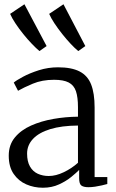

<svg xmlns="http://www.w3.org/2000/svg" viewBox="-20 -870 544 900"><path d="M181 10Q139.5 10 103.2 -5.8Q67 -21.5 44 -54.8Q21 -88 21 -140.5Q21 -191 49.8 -225.8Q78.5 -260.5 125.8 -281.5Q173 -302.5 230.2 -312.5Q287.5 -322.5 345.5 -323V-367.5Q345.5 -414.5 336 -442.5Q326.5 -470.5 302.2 -483.2Q278 -496 233.5 -496Q177.5 -496 134 -477.8Q90.5 -459.5 64.5 -444.5L44.5 -483Q56 -493 87.5 -510Q119 -527 162.2 -540.8Q205.5 -554.5 252 -554.5Q315.5 -554.5 353.2 -535Q391 -515.5 407.2 -474Q423.5 -432.5 423.5 -366V-40H483V-7.5Q472.5 -4.5 457.5 -1Q442.5 2.5 426 5Q409.5 7.5 394.5 7.5Q372.5 7.5 361.8 0Q351 -7.5 351 -34.5V-73.5Q339.5 -61.5 315.2 -41.5Q291 -21.5 257 -5.8Q223 10 181 10ZM208.5 -45Q242 -45 279 -62.8Q316 -80.5 345.5 -107V-281.5Q269 -281 215.8 -264.8Q162.5 -248.5 134.8 -219Q107 -189.5 107 -150Q107 -113 120.5 -89.5Q134 -66 157.2 -55.5Q180.5 -45 208.5 -45ZM164.5 -631Q150 -643 129.8 -664Q109.5 -685 89 -710.5Q68.5 -736 52 -761Q35.5 -786 27.5 -805L94.5 -850L198.5 -654L165.5 -631ZM346.5 -631Q331.5 -643 311.8 -664Q292 -685 271.8 -710.5Q251.5 -736 235 -761Q218.5 -786 210.5 -805L277.5 -850L380 -654L347.5 -631Z"/></svg>

Font: Merriweather 48pt Light
Style: Regular
Weight: 300
Version: Version 2.100